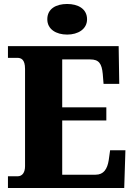

<svg xmlns="http://www.w3.org/2000/svg" viewBox="-20 -946 674 966"><path d="M318 -772C372 -772 418 -799 418 -849C418 -902 372 -926 318 -926C262 -926 218 -902 218 -849C218 -799 262 -772 318 -772ZM20 0H605L611 -190H534L527 -140C520 -96 502 -67 461 -67H293V-340H515V-406H293V-647H434C478 -647 492 -626 497 -574L501 -524H580L577 -714H20V-655H66C86 -655 106 -648 106 -599V-110C106 -79 93 -59 68 -59H20Z"/></svg>

Font: Noto Serif Devanagari SemiCondensed Black
Style: Regular
Weight: 900
Width: 4
Designer: Universal Thirst, Indian Type Foundry and the Monotype Design Team
Foundry: Monotype Imaging Inc.
Version: Version 2.004